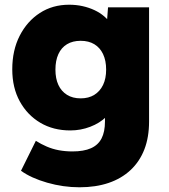

<svg xmlns="http://www.w3.org/2000/svg" viewBox="-20 -564 718 814"><path d="M69 160 132 33Q154 47 178.5 57.5Q203 68 230 73Q257 78 287 78Q335 78 365.5 64.5Q396 51 410.5 23Q425 -5 425 -49V-133L464 -128Q457 -95 430 -68.5Q403 -42 362.5 -26.5Q322 -11 278 -11Q206 -11 151 -43.5Q96 -76 64 -134Q32 -192 32 -270Q32 -351 63.5 -412.5Q95 -474 149 -509Q203 -544 273 -544Q303 -544 330 -538Q357 -532 380.5 -521Q404 -510 422 -494.5Q440 -479 451.5 -461Q463 -443 467 -423L429 -414L438 -533H612V-49Q612 18 592 69.5Q572 121 533.5 157Q495 193 440.5 211.5Q386 230 317 230Q248 230 180 210.5Q112 191 69 160ZM430 -269Q430 -307 417 -334.5Q404 -362 380 -376.5Q356 -391 322 -391Q288 -391 264 -376.5Q240 -362 227.5 -334.5Q215 -307 215 -269Q215 -231 227.5 -204Q240 -177 264 -162Q288 -147 322 -147Q356 -147 380 -162Q404 -177 417 -204Q430 -231 430 -269Z"/></svg>

Font: Mach ExtraBold
Style: Regular
Weight: 800
Version: Version 1.002